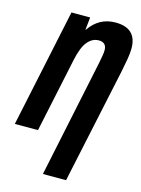

<svg xmlns="http://www.w3.org/2000/svg" viewBox="-145 -802 824 1121"><g transform="rotate(15 267.0 -242.0)"><path d="M369 240 518 -459Q527 -503 533 -538.5Q539 -574 539 -601Q539 -724 411 -724Q311 -724 253 -638H251L259 -714H146L-5 0H135L230 -449Q247 -530 276 -564Q305 -598 343 -598Q390 -598 390 -550Q390 -535 386 -514.5Q382 -494 378 -471L229 240Z"/></g></svg>

Font: Noto Sans UI Condensed ExtraBold
Style: Italic
Weight: 800
Width: 3
Designer: Monotype Design Team
Foundry: Monotype Imaging Inc.
Version: 1.001